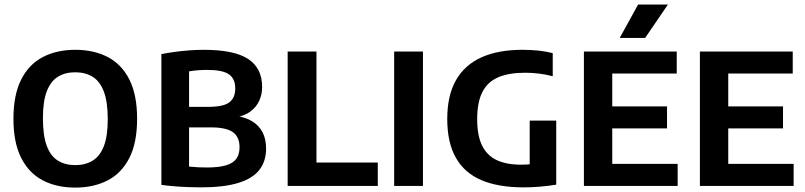

<svg xmlns="http://www.w3.org/2000/svg" viewBox="-20 -823 3564 850"><path d="M313 7.5Q231 7.5 169.5 -24.5Q108 -56.5 73.8 -124Q39.5 -191.5 39.5 -297Q39.5 -403 73.8 -470.8Q108 -538.5 169.8 -570.5Q231.5 -602.5 313 -602.5Q395.5 -602.5 457 -570.5Q518.5 -538.5 552.8 -470.8Q587 -403 587 -297Q587 -191.5 552.8 -124Q518.5 -56.5 456.8 -24.5Q395 7.5 313 7.5ZM313 -92Q358 -92 390.2 -111.8Q422.5 -131.5 439.8 -176Q457 -220.5 457 -295Q457 -372 439.8 -417.5Q422.5 -463 390.2 -483Q358 -503 313 -503Q268.5 -503 236.5 -483.2Q204.5 -463.5 187.2 -419Q170 -374.5 170 -300Q170 -223 187 -177.5Q204 -132 236.2 -112Q268.5 -92 313 -92Z M868 6.5Q840 6.5 809.8 5.2Q779.5 4 750 1.5Q720.5 -1 694.5 -4.5V-583.5Q721.5 -589 753.2 -593.2Q785 -597.5 818 -600Q851 -602.5 882.5 -602.5Q1016.5 -602.5 1078.5 -562Q1140.5 -521.5 1140.5 -438Q1140.5 -405 1127.8 -377.2Q1115 -349.5 1089.8 -330.2Q1064.5 -311 1027.5 -304.5V-309.5Q1067.5 -303.5 1096.8 -285.8Q1126 -268 1142 -238Q1158 -208 1158 -165Q1158 -109.5 1128.5 -71.2Q1099 -33 1035 -13.2Q971 6.5 868 6.5ZM894.5 -81.5Q948.5 -81.5 980.5 -91Q1012.5 -100.5 1026.5 -120.5Q1040.5 -140.5 1040.5 -171Q1040.5 -217 1010.8 -238Q981 -259 915.5 -259H804.5V-350H902.5Q969.5 -350 995.5 -370.2Q1021.5 -390.5 1021.5 -431Q1021.5 -475 993.2 -494.2Q965 -513.5 898.5 -513.5Q877 -513.5 856.8 -512Q836.5 -510.5 817 -507V-85.5Q838 -83.5 856.8 -82.5Q875.5 -81.5 894.5 -81.5Z M1253.5 0V-595H1381V-103.5H1652.5V0Z M1725 0V-595H1852.5V0Z M2298.5 6.5Q2186.5 6.5 2111.2 -25.5Q2036 -57.5 1998 -124.8Q1960 -192 1960 -296.5Q1960 -400 1998.5 -467.8Q2037 -535.5 2111.2 -569Q2185.5 -602.5 2292.5 -602.5Q2329.5 -602.5 2363.5 -599Q2397.5 -595.5 2427 -587.5V-485.5Q2396.5 -493.5 2366.2 -497.2Q2336 -501 2304.5 -501Q2233 -501 2186 -481Q2139 -461 2115.8 -416Q2092.5 -371 2092.5 -295.5Q2092.5 -223 2114.2 -178.8Q2136 -134.5 2179 -114.2Q2222 -94 2286 -94Q2307.5 -94 2330 -95.8Q2352.5 -97.5 2370.5 -100.5L2325 -62V-289H2442.5V-5.5Q2405.5 0.5 2369 3.5Q2332.5 6.5 2298.5 6.5Z M2565 0V-595H2976V-497.5H2690.5V-97.5H2980V0ZM2648.5 -254.5V-352H2933V-254.5ZM2723.5 -655 2805 -803H2937L2836 -655Z M3078.5 0V-595H3489.5V-497.5H3204V-97.5H3493.5V0ZM3162 -254.5V-352H3446.5V-254.5Z"/></svg>

Font: Encode Sans SC SemiCondensed SemiBold
Style: Regular
Weight: 600
Width: 4
Designer: Multiple Designers
Foundry: Impallari Type
Version: Version 3.002